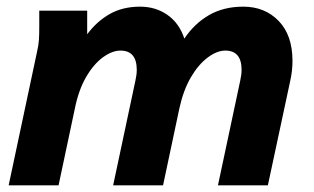

<svg xmlns="http://www.w3.org/2000/svg" viewBox="-20 -557 945 577"><path d="M6 0 91 -400Q96 -421 97 -437.5Q98 -454 98 -476V-525H242V-454Q271 -493 310 -515Q349 -537 401 -537Q448 -537 483.5 -512Q519 -487 534 -441Q564 -486 608 -511.5Q652 -537 711 -537Q776 -537 817.5 -494Q859 -451 859 -374Q859 -344 852 -313L785 0H635L702 -315Q704 -324 705 -332Q706 -340 706 -347Q706 -405 657 -405Q632 -405 604 -384Q576 -363 553.5 -324.5Q531 -286 519 -231L470 0H320L387 -315Q389 -324 390 -332Q391 -340 391 -347Q391 -405 342 -405Q317 -405 289 -384.5Q261 -364 238.5 -325Q216 -286 205 -231L156 0Z"/></svg>

Font: Radio Canada
Style: Bold Italic
Weight: 700
Italic angle: -12°
Designer: Charles Daoud, Etienne Aubert Bonn, Alexandre Saumier Demers, Jacques Le Bailly
Foundry: Radio-Canada
Version: Version 2.104; ttfautohint (v1.8.4.7-5d5b);gftools[0.9.28.de